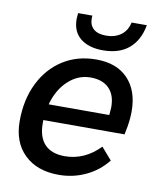

<svg xmlns="http://www.w3.org/2000/svg" viewBox="-80 -757 687 831"><g transform="rotate(10 263.0 -342.0)"><path d="M498 -315Q498 -284 492 -248L485 -212H128V-197Q128 -137 158 -105.5Q188 -74 246 -74Q333 -74 400 -143L446 -90Q408 -42 352.5 -16Q297 10 234 10Q139 10 83.5 -43.5Q28 -97 28 -190Q28 -284 63.5 -356.5Q99 -429 162.5 -469.5Q226 -510 309 -510Q399 -510 448.5 -458Q498 -406 498 -315ZM408 -318Q408 -371 379.5 -400Q351 -429 298 -429Q243 -429 200 -389Q157 -349 139 -283H405L406 -290Q408 -310 408 -318ZM194 -668Q194 -676 196 -694H259Q258 -690 258 -681Q258 -652 276.5 -635.5Q295 -619 332 -619Q370 -619 396.5 -638Q423 -657 431 -694H498Q486 -627 443.5 -590.5Q401 -554 329 -554Q267 -554 230.5 -583Q194 -612 194 -668Z"/></g></svg>

Font: Sarabun Medium
Style: Italic
Weight: 500
Italic angle: -10°
Designer: Suppakit Chalermlarp | Katatrad Co.,Ltd.
Foundry: Cadson Demak Co.,Ltd.
Version: Version 1.000; ttfautohint (v1.6)